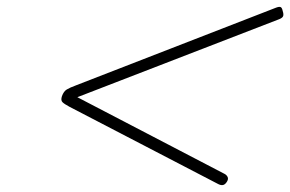

<svg xmlns="http://www.w3.org/2000/svg" viewBox="-20 -717 848 561"><path d="M618 -179 183 -405Q168 -413 162.5 -418.5Q157 -424 161 -436Q166 -450 175 -455.5Q184 -461 203 -468L785 -694Q795 -698 799.5 -696.5Q804 -695 806 -685Q809 -676 807.5 -670.5Q806 -665 796 -661L206 -433L636 -209Q642 -206 645 -200Q648 -194 643 -186Q638 -178 632 -176.5Q626 -175 618 -179Z"/></svg>

Font: Playwrite RO Thin
Style: Regular
Weight: 250
Version: Version 1.002